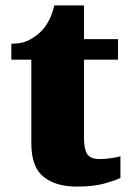

<svg xmlns="http://www.w3.org/2000/svg" viewBox="-20 -681 484 711"><path d="M264 10Q187 10 141.5 -26Q96 -62 96 -150V-460H22V-519Q65 -519 93 -535.5Q121 -552 135 -568Q149 -582 161.5 -606Q174 -630 181 -661H291V-536H417V-460H291V-170Q291 -130 302.5 -111Q314 -92 350 -92Q370 -92 390 -95Q410 -98 426 -102V-22Q408 -13 367 -1.5Q326 10 264 10Z"/></svg>

Font: Noto Serif Armenian Black
Style: Regular
Weight: 900
Version: Version 2.007